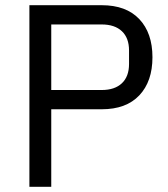

<svg xmlns="http://www.w3.org/2000/svg" viewBox="-20 -718 646 738"><path d="M93 0V-698H371Q465 -698 515.5 -644.5Q566 -591 566 -498Q566 -405 515.5 -351.5Q465 -298 371 -298H177V0ZM177 -372H371Q421 -372 448.5 -398Q476 -424 476 -472V-524Q476 -572 448.5 -598Q421 -624 371 -624H177Z"/></svg>

Font: IBM Plex Sans Hebrew
Style: Regular
Weight: 400
Designer: Mike Abbink, Paul van der Laan, Pieter van Rosmalen, Yanek Iontef
Foundry: Bold Monday
Version: Version 1.2